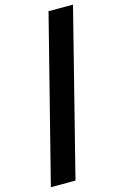

<svg xmlns="http://www.w3.org/2000/svg" viewBox="-152 -865 758 1175"><g transform="rotate(-15 227.0 -278.0)"><path d="M17 244 282 -800H437L173 244Z"/></g></svg>

Font: Noto Sans Malayalam SemiCondensed Black
Style: Regular
Weight: 900
Width: 4
Designer: Jelle Bosma - Monotype Design Team
Foundry: Monotype Imaging Inc.
Version: Version 2.104; ttfautohint (v1.8.4.7-5d5b)